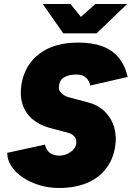

<svg xmlns="http://www.w3.org/2000/svg" viewBox="-20 -920 656 956"><path d="M273 16Q221 16 174.5 1.5Q128 -13 92 -37.5Q56 -62 36 -93.5Q16 -125 16 -159L204 -200Q209 -175 225.5 -161Q242 -147 272 -145Q305 -144 332.5 -164Q360 -184 360 -212Q360 -230 349 -242Q338 -254 319 -259L228 -283Q176 -297 141 -327Q106 -357 92 -401.5Q78 -446 87 -501Q104 -599 177.5 -653.5Q251 -708 370 -708Q439 -708 488.5 -690Q538 -672 570 -634Q602 -596 616 -537L429 -494Q427 -514 410 -531.5Q393 -549 361 -549Q321 -549 297 -533.5Q273 -518 273 -482Q273 -469 286.5 -455.5Q300 -442 325 -435L419 -410Q469 -397 502 -364.5Q535 -332 548.5 -286.5Q562 -241 553 -188Q542 -122 505 -76.5Q468 -31 409.5 -7.5Q351 16 273 16ZM296 -754V-759L455 -900H613L461 -754ZM295 -754 193 -900H331L445 -759V-754Z"/></svg>

Font: Figtree Light Black
Style: Italic
Weight: 900
Italic angle: -9.5°
Version: Version 2.000